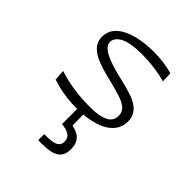

<svg xmlns="http://www.w3.org/2000/svg" viewBox="-218 -642 1056 1056"><g transform="rotate(45 310.0 -114.0)"><path d="M363.5 -511C238.5 -511 102.5 -474 102.5 -368.5C102.5 -298 163 -263 281 -234C409 -202.5 475.5 -187 475.5 -125.5C475.5 -100.5 465 -82 446.5 -70.5C414 -50.5 366 -47.5 323.5 -47.5C222 -47.5 143.5 -64.5 85 -83.5L89 -21C138.5 -4.5 202 9.5 280.5 9.5H287V127.5C337.5 132.5 365.5 148 365.5 185.5C365.5 216.5 346.5 235.5 276.5 235.5H257V282.5H289C389 282.5 420 250 420 190C420 129.5 388 103.5 333.5 92L332.5 7.5C456 -3.5 534 -53.5 534 -139C534 -228 449.5 -251.5 342.5 -276.5C215 -306 154 -336 154 -379.5C154 -397 164 -413.5 183 -426.5C215.5 -449 268.5 -455.5 325.5 -455.5C402 -455.5 466 -444 513.5 -431.5L511 -491.5C466 -504 418 -511 363.5 -511Z"/></g></svg>

Font: Monaspace Argon ExtraLight
Style: Regular
Weight: 200
Designer: Riley Cran & the Lettermatic Team
Foundry: Lettermatic
Version: Version 1.000 (Monaspace Argon)